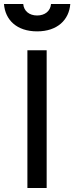

<svg xmlns="http://www.w3.org/2000/svg" viewBox="-58 -947 374 967"><path d="M80 0H177V-694H80ZM-38 -927C-32 -847 26 -789 129 -789C231 -789 290 -847 296 -927H199C196 -891 168 -869 129 -869C90 -869 62 -891 59 -927Z"/></svg>

Font: TitilliumText22L
Style: 600 wt
Weight: 600
Designer: Campivisivi
Foundry: Campivisivi
Version: 1.000